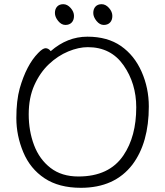

<svg xmlns="http://www.w3.org/2000/svg" viewBox="-20 -883 785 916"><path d="M516 -807Q516 -787 505 -775.5Q494 -764 475 -764Q456 -764 440.5 -783Q425 -802 425 -821Q425 -840 435.5 -851.5Q446 -863 465 -863Q484 -863 500 -845Q516 -827 516 -807ZM333 -807Q333 -787 322 -775.5Q311 -764 292 -764Q273 -764 257.5 -783Q242 -802 242 -821Q242 -840 252.5 -851.5Q263 -863 282 -863Q301 -863 317 -845Q333 -827 333 -807ZM222 -639Q301 -708 397 -708Q493 -708 557 -663.5Q621 -619 655.5 -541Q690 -463 690 -375Q690 -202 612 -98Q527 13 366 13Q261 13 192.5 -32.5Q124 -78 91 -157Q58 -236 58 -319.5Q58 -403 74 -461Q106 -573 162 -630Q184 -653 197.5 -653Q211 -653 222 -639ZM354 -41Q501 -41 569 -142Q630 -232 630 -371Q630 -485 569.5 -571.5Q509 -658 399 -658Q355 -658 305.5 -637.5Q256 -617 213.5 -577Q171 -537 144 -477Q117 -417 117 -337.5Q117 -258 142.5 -190.5Q168 -123 221 -82Q274 -41 354 -41Z"/></svg>

Font: ToneOZ-Pinyin-WenKai-Light
Style: Light
Weight: 300
Designer: Fontworks Inc.
Foundry: ToneOZ
Version: Version 0.240331